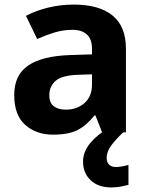

<svg xmlns="http://www.w3.org/2000/svg" viewBox="-20 -577 644 837"><path d="M302 -557Q412 -557 470.5 -509.5Q529 -462 529 -364V0H425L396 -74H392Q357 -30 318 -10Q279 10 211 10Q138 10 90 -32.5Q42 -75 42 -163Q42 -250 103 -291.5Q164 -333 286 -337L381 -340V-364Q381 -407 358.5 -427Q336 -447 296 -447Q256 -447 218 -435.5Q180 -424 142 -407L93 -508Q137 -531 190.5 -544Q244 -557 302 -557ZM323 -251Q251 -249 223 -225Q195 -201 195 -162Q195 -128 215 -113.5Q235 -99 267 -99Q315 -99 348 -127.5Q381 -156 381 -208V-253ZM445 111Q445 131 456 141Q467 151 484 151Q500 151 515 148Q530 145 540 142V229Q524 233 506 236.5Q488 240 464 240Q408 240 375 208.5Q342 177 342 128Q342 84 374 46Q406 8 452 -17L517 0Q483 32 464 58.5Q445 85 445 111Z"/></svg>

Font: Noto Sans Bengali
Style: Bold
Weight: 700
Designer: Jelle Bosma - Monotype Design Team
Foundry: Monotype Imaging Inc.
Version: Version 2.003; ttfautohint (v1.8.4.7-5d5b)